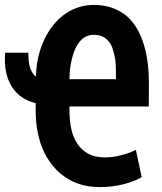

<svg xmlns="http://www.w3.org/2000/svg" viewBox="-30 -740 650 771"><path d="M-9.3 -528.3Q-12.7 -484.9 -5.6 -450.7Q1.5 -416.5 18.1 -391.1Q34.2 -365.7 58.3 -349.4Q82.5 -333 113.3 -325.7V-289.1Q113.8 -225.6 130.9 -170.9Q147.9 -116.2 181.2 -75.7Q213.4 -35.2 261 -12Q308.6 11.2 370.6 11.2Q423.3 11.2 467.8 -0.7Q512.2 -12.7 539.1 -28.3L515.6 -138.2Q504.4 -132.3 490.2 -127Q476.1 -121.6 460.4 -117.7Q444.3 -113.3 426.3 -110.6Q408.2 -107.9 389.6 -107.9Q350.1 -108.4 323.2 -123.3Q296.4 -138.2 280.3 -163.6Q263.7 -188.5 256.6 -220.9Q249.5 -253.4 249 -289.1V-312.5H567.4L567.9 -407.2Q567.9 -447.3 563.2 -485.8Q558.6 -524.4 548.3 -558.6Q538.1 -593.8 520.8 -623.8Q503.4 -653.8 479 -675.3Q454.1 -696.3 421.1 -708.3Q388.2 -720.2 346.7 -720.2Q316.9 -720.2 290 -712.2Q263.2 -704.1 240.2 -689.9Q208.5 -669.9 183.3 -638.4Q158.2 -606.9 142.1 -567.9Q129.9 -539.6 122.8 -506.3Q115.7 -473.1 114.3 -436.5L113.8 -432.1Q106 -438.5 100.6 -447Q95.2 -455.6 91.3 -466.3Q87.4 -478.5 85.4 -494.1Q83.5 -509.8 84 -528.3ZM249 -421.9V-427.2Q249.5 -451.2 252.2 -470.5Q254.9 -489.7 259.8 -507.3Q265.6 -531.7 276.4 -552.2Q287.1 -572.8 302.2 -585Q311.5 -592.3 322.5 -596.2Q333.5 -600.1 346.7 -600.1Q363.8 -600.1 377.2 -595Q390.6 -589.8 399.9 -580.6Q414.1 -567.4 421.4 -547.1Q428.7 -526.9 432.1 -504.9Q434.1 -491.7 434.8 -478.3Q435.5 -464.8 435.5 -451.7V-421.9Z"/></svg>

Font: Roboto Mono SemiBold
Style: Regular
Weight: 600
Monospace: yes
Designer: Google
Version: Version 3.000